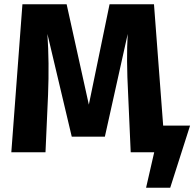

<svg xmlns="http://www.w3.org/2000/svg" viewBox="-20 -713 910 899"><path d="M744 -125H870L777 166H664L702 0H592L580 -271Q571 -439 578 -554L471 -73H316L202 -554Q211 -420 205 -269L193 0H33L85 -693H292L396 -223L493 -693H701Z"/></svg>

Font: Fira Sans
Style: Bold
Weight: 700
Designer: bBox Type GmbH & Carrois Corporate GbR & Edenspiekermann AG
Foundry: bBox Type GmbH & Carrois Corporate GbR & Edenspiekermann AG
Version: Version 4.301;PS 004.301;hotconv 1.0.88;makeotf.lib2.5.64775